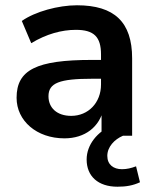

<svg xmlns="http://www.w3.org/2000/svg" viewBox="-20 -509 576 720"><path d="M221.6 9.8C299 9.8 353.9 -33.3 368.6 -102H360.8V0H475.5V-290.2C475.5 -426.5 408.8 -489.2 268.6 -489.2C199 -489.2 111.8 -465.7 61.8 -430.4L97.1 -347.1C153.9 -381.4 210.8 -397.1 264.7 -397.1C332.4 -397.1 358.8 -370.6 358.8 -304.9V-192.2C358.8 -123.5 310.8 -74.5 247.1 -74.5C193.1 -74.5 161.8 -104.9 161.8 -148C161.8 -198 202.9 -213.7 325.5 -213.7H373.5V-284.3H324.5C116.7 -284.3 42.2 -247.1 42.2 -142.2C42.2 -55.9 117.6 9.8 221.6 9.8ZM420.6 191.2C453.9 191.2 479.4 186.3 504.9 174.5L490.2 114.7C471.6 121.6 455.9 125.5 437.3 125.5C405.9 125.5 382.4 108.8 382.4 75.5C382.4 42.2 408.8 13.7 441.2 0L404.9 -41.2C344.1 -15.7 304.9 34.3 304.9 89.2C304.9 152 348 191.2 420.6 191.2Z"/></svg>

Font: LL Pando Sans
Style: Bold
Weight: 700
Designer: Joshua Smith
Foundry: Joshua Smith
Version: Version 1.000;Glyphs 3.2.1 (3258)